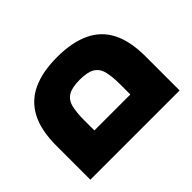

<svg xmlns="http://www.w3.org/2000/svg" viewBox="-110 -690 876 876"><g transform="rotate(-45 328.0 -251.5)"><path d="M40 0V-219Q40 -319 73 -381.5Q106 -444 170 -473.5Q234 -503 328 -503Q422 -503 486.5 -473.5Q551 -444 583.5 -381.5Q616 -319 616 -219V0ZM212 -69 132 -146H524L444 -69V-212Q444 -264 435.5 -296Q427 -328 402 -342.5Q377 -357 328 -357Q280 -357 254.5 -342.5Q229 -328 220.5 -296Q212 -264 212 -212Z"/></g></svg>

Font: Cairo Play Black
Style: Regular
Weight: 900
Version: Version 3.119